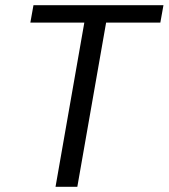

<svg xmlns="http://www.w3.org/2000/svg" viewBox="-20 -720 650 740"><path d="M194 0 305 -633H97L109 -700H610L598 -633H389L278 0Z"/></svg>

Font: DM Sans 20pt
Style: Italic
Weight: 400
Italic angle: -10°
Version: Version 4.004;gftools[0.9.30]